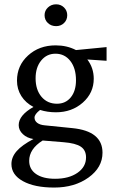

<svg xmlns="http://www.w3.org/2000/svg" viewBox="-20 -634 523 877"><path d="M236.3 -514.6Q213.9 -514.6 198.7 -528.8Q183.6 -543 183.6 -564.5Q183.6 -585.4 199 -599.9Q214.4 -614.3 236.3 -614.3Q257.8 -614.3 272.5 -599.9Q287.1 -585.4 287.1 -564.5Q287.1 -543 272.5 -528.8Q257.8 -514.6 236.3 -514.6ZM235.4 -121.1Q196.8 -121.1 163.1 -131.8Q137.7 -112.3 137.7 -96.7Q137.7 -82.5 149.9 -73Q162.1 -63.5 184.6 -61.5L310.5 -48.8Q448.2 -35.2 448.2 63.5Q448.2 130.9 384.5 176.8Q320.8 222.7 227.5 222.7Q137.7 222.7 85 193.6Q32.2 164.6 32.2 115.2Q32.2 83.5 56.2 56.2Q80.1 28.8 132.8 1Q103.5 -3.4 84.5 -21.2Q65.4 -39.1 65.4 -62.5Q65.4 -107.4 132.8 -145.5Q97.2 -164.1 77.4 -195.3Q57.6 -226.6 57.6 -265.6Q57.6 -334.5 108.2 -380.6Q158.7 -426.8 234.4 -426.8Q285.6 -426.8 327.1 -405.3L466.8 -418.9V-356.4L378.9 -362.3Q408.2 -323.7 408.2 -274.4Q408.2 -209.5 358.2 -165.3Q308.1 -121.1 235.4 -121.1ZM240.2 -160.2Q279.8 -160.2 303.5 -189.5Q327.1 -218.8 327.1 -267.6Q327.1 -322.3 301.3 -355.5Q275.4 -388.7 233.4 -388.7Q193.4 -388.7 168 -357.4Q142.6 -326.2 142.6 -276.4Q142.6 -224.1 169.4 -192.1Q196.3 -160.2 240.2 -160.2ZM113.3 100.6Q113.3 139.2 144.8 160.9Q176.3 182.6 231.4 182.6Q294.4 182.6 333.7 155.5Q373 128.4 373 85Q373 52.2 349.4 36.1Q325.7 20 270.5 15.6L174.8 7.8Q113.3 46.4 113.3 100.6Z"/></svg>

Font: Crimson Pro
Style: Regular
Weight: 400
Designer: Jacques Le Bailly
Foundry: Baron von Fonthausen
Version: Version 1.003